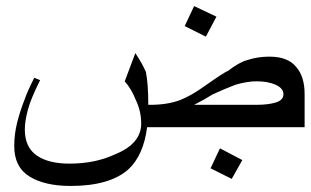

<svg xmlns="http://www.w3.org/2000/svg" viewBox="-20 -571 1032 638"><path d="M699.2 -515.6 664.1 -449.2 593.8 -484.4 625 -550.8ZM992.2 -148.4H468.8Q457 -54.7 406.2 -7.8Q343.8 46.9 214.8 46.9Q128.9 46.9 78.1 15.6Q27.3 -15.6 27.3 -85.9Q27.3 -125 37.1 -164.1Q46.9 -203.1 62.5 -242.2Q70.3 -265.6 93.8 -312.5L113.3 -304.7Q82 -242.2 72.3 -205.1Q62.5 -168 62.5 -140.6Q62.5 -82 101.6 -54.7Q140.6 -27.3 210.9 -27.3Q296.9 -27.3 363.3 -58.6Q449.2 -93.8 449.2 -160.2Q449.2 -203.1 429.7 -242.2Q418 -273.4 394.5 -300.8L429.7 -394.5Q453.1 -359.4 464.8 -332Q472.7 -293 472.7 -222.7H480.5Q535.2 -222.7 578.1 -238.3Q617.2 -253.9 660.2 -285.2Q726.6 -332 738.3 -335.9Q773.4 -363.3 800.8 -371.1Q835.9 -382.8 875 -382.8Q937.5 -382.8 964.8 -347.7Q992.2 -316.4 992.2 -257.8ZM921.9 -257.8Q921.9 -277.3 896.5 -289.1Q871.1 -300.8 832 -300.8Q800.8 -300.8 761.7 -289.1Q730.5 -277.3 687.5 -257.8Q656.2 -238.3 625 -222.7H832Q871.1 -222.7 896.5 -230.5Q921.9 -238.3 921.9 -257.8ZM785.2 -39.1 750 23.4 679.7 -11.7 710.9 -78.1Z"/></svg>

Font: 和音 by 宁静之雨，公众号njzyshare
Style: Regular
Weight: 400
Designer: Steve Matteson
Foundry: Ascender Corporation
Version: Version 6.00;June 8, 2018;FontCreator 11.0.0.2388 32-bit